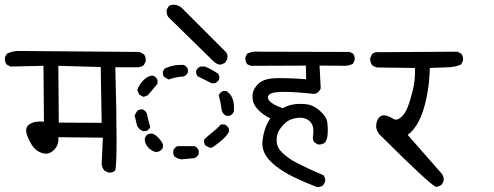

<svg xmlns="http://www.w3.org/2000/svg" viewBox="-26 -770 2046 796"><path d="M422.9 -54.7 407.2 -62.5Q397.5 -73.2 395.5 -88.9L400.4 -199.2L215.8 -201.2Q218.8 -170.9 200.2 -150.9Q181.6 -130.9 160.2 -133.3Q138.7 -135.7 121.6 -150.4Q104.5 -165 88.9 -202.6Q73.2 -240.2 96.2 -254.9Q119.1 -269.5 156.2 -265.6L154.3 -497.1L17.6 -494.1L2 -502Q-6.8 -512.7 -5.9 -531.2L2 -546.9Q28.3 -560.5 61.5 -558.6L552.7 -554.7L570.3 -544.9Q580.1 -534.2 578.1 -515.6L570.3 -500Q559.6 -492.2 546.9 -491.2H452.1Q462.9 -90.8 451.2 -62.5Q439.5 -52.7 422.9 -54.7ZM395.5 -260.7 391.6 -492.2 215.8 -497.1 217.8 -261.7Z M726.6 -109.4Q710 -111.3 697.3 -121.1Q690.4 -131.8 692.4 -146.5Q697.3 -158.2 710 -164.1H780.3Q793 -158.2 797.9 -146.5V-131.8Q793 -120.1 780.3 -114.3ZM621.1 -139.6Q605.5 -142.6 591.8 -155.3Q573.2 -172.9 574.2 -196.3L581.1 -209Q591.8 -217.8 607.4 -215.8Q619.1 -210.9 630.9 -198.7Q642.6 -186.5 649.4 -172.9V-158.2Q643.6 -146.5 631.8 -141.6ZM844.7 -157.2 825.2 -167Q818.4 -177.7 820.3 -191.4Q835.9 -207 855 -221.7Q874 -236.3 889.6 -253.9H905.3Q917 -249 922.9 -236.3V-222.7Q910.2 -202.1 891.1 -186.5Q872.1 -170.9 853.5 -158.2ZM566.4 -226.6Q548.8 -233.4 542 -250L532.2 -292L543 -310.5Q551.8 -317.4 566.4 -316.4Q578.1 -310.5 583 -298.8Q588.9 -271.5 596.7 -243.2Q591.8 -231.4 580.1 -226.6ZM912.1 -290Q898.4 -296.9 893.6 -310.5Q889.6 -343.8 880.9 -375Q885.7 -386.7 898.4 -392.6H912.1Q949.2 -370.1 943.4 -307.6Q938.5 -294.9 925.8 -290ZM569.3 -368.2 550.8 -377.9 543 -397.5Q553.7 -424.8 572.8 -441.4Q591.8 -458 609.4 -456.1Q621.1 -451.2 627 -438.5V-422.9L586.9 -375ZM851.6 -424.8 793 -454.1Q786.1 -462.9 787.1 -476.6Q793 -489.3 804.7 -494.1H824.2Q851.6 -482.4 877.9 -464.8Q884.8 -456.1 882.8 -442.4Q877.9 -430.7 865.2 -424.8ZM672.9 -440.4 654.3 -451.2Q647.5 -460 649.4 -473.6L656.2 -485.4Q692.4 -502.9 735.4 -501Q748 -496.1 752.9 -483.4V-469.7Q748 -458 735.4 -453.1Q703.1 -451.2 672.9 -440.4ZM883.8 -502Q871.1 -504.9 860.4 -514.6L670.9 -700.2Q663.1 -713.9 665 -730.5L674.8 -746.1Q703.1 -757.8 727.5 -737.3L911.1 -553.7Q919.9 -542 916 -525.4L907.2 -509.8Q895.5 -502.9 883.8 -502Z M1289.1 5.9Q1240.2 -12.7 1194.3 -34.7Q1148.4 -56.6 1115.7 -83Q1083 -109.4 1071.3 -133.8Q1059.6 -158.2 1062 -183.6Q1064.5 -209 1072.3 -233.4Q1080.1 -257.8 1094.7 -279.3Q1070.3 -291 1051.8 -307.6Q1033.2 -324.2 1025.9 -341.8Q1018.6 -359.4 1021.5 -381.3Q1024.4 -403.3 1046.4 -423.8Q1068.4 -444.3 1116.7 -445.8Q1165 -447.3 1243.2 -441.4L1242.2 -498L1018.6 -497.1Q1006.8 -498 998 -504.9Q990.2 -515.6 991.2 -532.2L998 -546.9Q1020.5 -558.6 1046.9 -555.7L1422.9 -554.7L1437.5 -547.9Q1446.3 -537.1 1444.3 -520.5L1437.5 -505.9Q1419.9 -496.1 1398.4 -497.1Q1377 -498 1298.8 -498L1303.7 -403.3Q1291 -376 1265.6 -381.8Q1159.2 -392.6 1120.1 -387.7Q1081.1 -382.8 1085.4 -362.3Q1089.8 -341.8 1145.5 -321.3Q1165 -332 1186.5 -336.4Q1208 -340.8 1239.7 -338.4Q1271.5 -335.9 1299.8 -311Q1328.1 -286.1 1331.1 -261.7Q1334 -237.3 1332.5 -215.3Q1331.1 -193.4 1322.3 -179.7Q1310.5 -169.9 1293 -170.9L1278.3 -178.7Q1269.5 -188.5 1271.5 -205.1Q1278.3 -248 1258.8 -266.6Q1239.3 -285.2 1207 -281.2Q1174.8 -277.3 1156.7 -260.3Q1138.7 -243.2 1129.4 -226.6Q1120.1 -210 1121.1 -183.6Q1122.1 -157.2 1146.5 -134.8Q1170.9 -112.3 1199.2 -97.7Q1227.5 -83 1256.8 -69.3Q1286.1 -55.7 1314.5 -43.9Q1323.2 -33.2 1322.3 -17.6L1314.5 -2.9Q1303.7 5.9 1289.1 5.9Z M1782.2 4.9Q1759.8 -1 1546.9 -212.9Q1531.2 -232.4 1533.7 -252.9Q1536.1 -273.4 1546.9 -284.2Q1557.6 -294.9 1573.7 -291Q1589.8 -287.1 1603.5 -277.8Q1617.2 -268.6 1634.8 -282.2Q1652.3 -295.9 1664.1 -325.7Q1675.8 -355.5 1686 -398.4Q1696.3 -441.4 1694.3 -488.3L1539.1 -490.2Q1526.4 -492.2 1516.6 -500Q1507.8 -512.7 1508.8 -529.3L1516.6 -545.9Q1527.3 -555.7 1544.9 -553.7L1870.1 -555.7L1885.7 -547.9Q1895.5 -537.1 1893.6 -518.6L1885.7 -502.9Q1862.3 -492.2 1833.5 -491.2Q1804.7 -490.2 1755.9 -488.3Q1754.9 -425.8 1742.2 -364.7Q1729.5 -303.7 1709.5 -266.1Q1689.5 -228.5 1664.1 -210.9L1804.7 -50.8Q1815.4 -38.1 1813.5 -20.5L1805.7 -4.9Q1794.9 2.9 1782.2 4.9Z"/></svg>

Font: NaikaiFont
Style: Regular
Weight: 400
Version: Version 1.67